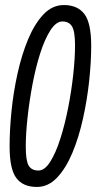

<svg xmlns="http://www.w3.org/2000/svg" viewBox="-20 -730 381 760"><path d="M126 10Q71 10 44.5 -25.5Q18 -61 18 -151Q18 -215 25.5 -290Q33 -365 49.5 -439.5Q66 -514 91.5 -575Q117 -636 152 -673Q187 -710 233 -710Q287 -710 314 -674.5Q341 -639 341 -549Q341 -485 333 -410Q325 -335 308.5 -260.5Q292 -186 266.5 -125Q241 -64 206 -27Q171 10 126 10ZM132 -55Q157 -55 179 -90Q201 -125 219 -181.5Q237 -238 250 -304.5Q263 -371 270 -435.5Q277 -500 277 -551Q277 -606 265 -625.5Q253 -645 227 -645Q202 -645 179.5 -610Q157 -575 139 -518.5Q121 -462 108.5 -395.5Q96 -329 89 -264.5Q82 -200 82 -149Q82 -94 93.5 -74.5Q105 -55 132 -55Z"/></svg>

Font: Georama ExtraCondensed
Style: Italic
Weight: 400
Width: 2
Italic angle: -9°
Designer: Jean-Baptiste Levee
Foundry: Production Type
Version: Version 1.000